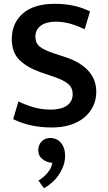

<svg xmlns="http://www.w3.org/2000/svg" viewBox="-20 -660 566 1009"><path d="M268 -640Q324 -640 369.5 -629.5Q415 -619 453 -600L425 -506Q384 -526 347 -536Q310 -546 274 -546Q223 -546 194.5 -525Q166 -504 166 -468Q166 -433 189.5 -414.5Q213 -396 265 -379L326 -359Q404 -333 445 -287Q486 -241 486 -178Q486 -137 470 -103Q454 -69 424 -43.5Q394 -18 350.5 -4Q307 10 252 10Q198 10 147 -0.5Q96 -11 49 -34L77 -127Q120 -106 161 -95Q202 -84 247 -84Q301 -84 331.5 -105Q362 -126 362 -166Q362 -180 357 -193Q352 -206 339.5 -217.5Q327 -229 305.5 -239.5Q284 -250 250 -261L194 -280Q125 -304 83.5 -343.5Q42 -383 42 -455Q42 -538 100 -589Q158 -640 268 -640ZM237 193Q216 188 198.5 172Q181 156 181 129Q181 103 198 84Q215 65 246 65Q258 65 271.5 70Q285 75 296.5 86.5Q308 98 315 116Q322 134 322 160Q322 186 313 211Q304 236 289 258.5Q274 281 253.5 299Q233 317 211 329L182 289Q208 274 229.5 248.5Q251 223 255 196Z"/></svg>

Font: Mukta Vaani SemiBold
Style: Regular
Weight: 600
Designer: Noopur Datye, Girish Dalvi, Yashodeep Gholap, Pallavi Karambelkar
Foundry: Ek Type
Version: Version 2.538;PS 1.000;hotconv 16.6.51;makeotf.lib2.5.65220;